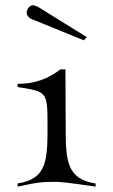

<svg xmlns="http://www.w3.org/2000/svg" viewBox="-20 -702 424 719"><path d="M294 -551 305 -563 126 -674C127 -673 115 -682 103 -682C96 -682 88 -678 83 -667C81 -663 80 -659 80 -655C80 -633 110 -626 110 -626ZM46 -3C125 -21 147 -21 189 -21C226 -21 335 -3 338 -3V-15C230 -31 226 -101 226 -225L225 -442H206C161 -408 113 -388 46 -388V-376C155 -359 158 -360 158 -234C158 -103 157 -32 46 -15Z"/></svg>

Font: Cantique Normal
Style: Regular
Weight: 400
Designer: Sébastien Hayez
Foundry: Sébastien Hayez & Ariel Martín Pérez
Version: Version 1.000;hotconv 1.0.109;makeotfexe 2.5.65596